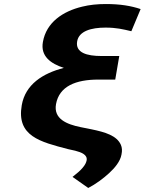

<svg xmlns="http://www.w3.org/2000/svg" viewBox="-20 -741 718 953"><path d="M297 -404C192 -377 106 -322 88 -219C61 -65 180 -37 317 -1L353 7C384 15 415 27 410 55C408 66 402 78 390 92C378 106 361 121 340 137L418 192C455 173 493 145 523 117C548 94 577 61 583 26C587 7 586 -8 580 -22C560 -68 502 -85 435 -99L380 -110C311 -124 245 -151 258 -224C274 -313 356 -346 468 -346H552L572 -463H483C412 -463 353 -479 363 -536C372 -587 433 -604 504 -604C557 -604 590 -596 632 -586L678 -696C630 -712 577 -721 506 -721C463 -721 424 -717 388 -708C292 -685 210 -630 193 -533C180 -462 232 -425 297 -404Z"/></svg>

Font: Asimov
Style: XWidIt
Weight: 500
Designer: Google
Version: Version 2.000980; 2014